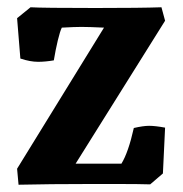

<svg xmlns="http://www.w3.org/2000/svg" viewBox="-20 -506 504 528"><path d="M266 -430Q224 -432 204 -432Q186 -432 150 -430Q145 -420 139 -395Q133 -370 128 -340Q104 -336 85 -336Q63 -336 36 -345L27 -456L64 -486Q98 -484 243 -484Q367 -484 424 -486L434 -449L188 -56H250H314Q333 -87 348 -154Q374 -160 390 -160Q407 -160 434 -155L428 -29L393 1Q361 0 307 0H226Q117 0 31 2L27 -42Z"/></svg>

Font: Caladea
Style: Bold
Weight: 700
Designer: Carolina Giovagnoli and Andres Torresi
Foundry: Carolina Giovagnoli & Andres Torresi
Version: Version 1.001